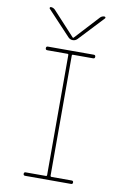

<svg xmlns="http://www.w3.org/2000/svg" viewBox="-102 -1009 704 1069"><g transform="rotate(10 250.0 -475.0)"><path d="M222.7 -800.8 91.8 -940.4Q89.8 -943.4 91.3 -946.8Q92.8 -950.2 96.7 -950.2Q109.4 -950.2 120.1 -940.4L246.1 -803.7H248H250L376 -940.4Q385.7 -950.2 399.4 -950.2Q403.3 -950.2 405.3 -946.8Q407.2 -943.4 404.3 -940.4L273.4 -800.8Q262.7 -790 248 -790Q233.4 -790 222.7 -800.8ZM262.7 -710Q257.8 -710 257.8 -705.1V-25.4Q257.8 -20.5 262.7 -19.5H377.9Q387.7 -19.5 387.7 -9.8Q387.7 0 377.9 0H118.2Q108.4 0 108.4 -9.8Q108.4 -19.5 118.2 -19.5H233.4Q238.3 -19.5 238.3 -25.4V-705.1Q238.3 -710 233.4 -710H118.2Q108.4 -710 108.4 -720.2Q108.4 -730.5 118.2 -730.5H377.9Q387.7 -730.5 387.7 -720.2Q387.7 -710 377.9 -710Z"/></g></svg>

Font: Rounded-X Mgen+ 1m thin
Style: Regular
Weight: 100
Designer: [Source Han Sans]
Ryoko NISHIZUKA  (kana & ideographs); Paul D. Hunt (Latin, Greek & Cyrillic); Wenlong ZHANG  (bopomofo
Version: Version 1.059.20150602